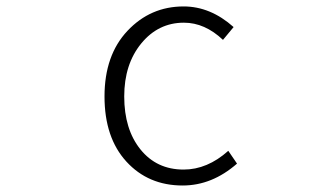

<svg xmlns="http://www.w3.org/2000/svg" viewBox="-20 -567 1040 600"><path d="M550.8 12.7Q443.4 12.7 375 -62Q306.6 -136.7 306.6 -265.6Q306.6 -394.5 378.4 -470.7Q450.2 -546.9 553.7 -546.9Q637.7 -546.9 710 -482.4L676.8 -442.4Q620.1 -496.1 554.7 -496.1Q474.6 -496.1 421.4 -431.2Q368.2 -366.2 368.2 -265.6Q368.2 -163.1 418.9 -100.1Q469.7 -37.1 553.7 -37.1Q627.9 -37.1 693.4 -95.7L720.7 -55.7Q642.6 12.7 550.8 12.7Z"/></svg>

Font: GenEi Gothic M Light
Style: Regular
Weight: 300
Designer: o_tamon (Modified); [Source Han Sans]
Ryoko NISHIZUKA  (kana & ideographs); Paul D. Hunt (Latin, Greek & Cyrillic); Wenl
Version: Version 1.1a;Original Version 1.004